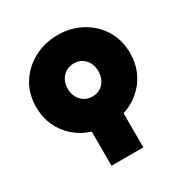

<svg xmlns="http://www.w3.org/2000/svg" viewBox="-168 -665 966 1004"><g transform="rotate(-30 314.5 -163.5)"><path d="M219 203V-3Q164 -20 121.5 -56.5Q79 -93 55 -144.5Q31 -196 31 -259Q31 -339 69.5 -400Q108 -461 173 -495.5Q238 -530 316 -530Q394 -530 458 -495.5Q522 -461 560 -400Q598 -339 598 -259Q598 -196 574 -144.5Q550 -93 507.5 -56.5Q465 -20 411 -3V203ZM315 -160Q356 -160 381.5 -188.5Q407 -217 407 -260Q407 -303 381.5 -331Q356 -359 315 -359Q274 -359 248 -331Q222 -303 222 -260Q222 -217 248 -188.5Q274 -160 315 -160Z"/></g></svg>

Font: MuseoModerno Black
Style: Regular
Weight: 900
Designer: Pablo Cosgaya, Héctor Gatti, Marcela Romero, and the Authors of The MuseoModerno Project.
Foundry: Omnibus-Type Team
Version: Version 1.001